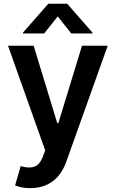

<svg xmlns="http://www.w3.org/2000/svg" viewBox="-20 -789 616 1022"><path d="M141.3 212.4Q94.8 212.4 60.4 197.8L90.2 94.8Q114.7 102.6 135.7 102.6Q159.8 102.6 177.2 90.6Q194.6 78.5 207.7 46.2L220.5 11.4L22.7 -545.5H159.1L284.8 -133.5H290.5L416.5 -545.5H553.3L333.1 71Q321.7 103 304.5 129.1Q287.3 155.2 263.5 173.7Q239.7 192.1 209.2 202.2Q178.6 212.4 141.3 212.4ZM471.9 -610.8H359.4L287.3 -701.7L215.2 -610.8H102.6V-615.8L237.2 -769.2H337.7L471.9 -615.8Z"/></svg>

Font: Linik Sans SemiBold
Style: Regular
Weight: 600
Designer: Fonts by Rasmus Andersson / Changes by Cristiano Sobral with parts from Marc Monis
Foundry: rsms
Version: Version 3.020; ttfautohint (v1.6)